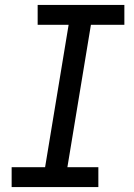

<svg xmlns="http://www.w3.org/2000/svg" viewBox="-20 -755 540 775"><path d="M27 0V-80H162L257 -655H132V-735H482V-655H347L252 -80H377V0Z"/></svg>

Font: Iosevka SS18 Medium
Style: Italic
Weight: 500
Italic angle: -9°
Monospace: yes
Designer: Belleve Invis
Foundry: Belleve Invis
Version: Version 25.1.1; ttfautohint (v1.8.4)